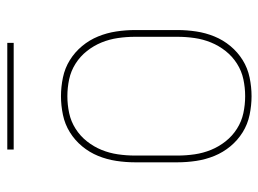

<svg xmlns="http://www.w3.org/2000/svg" viewBox="-114 -606 727 540"><g transform="rotate(-90 250.0 -335.5)"><path d="M250 8Q224 8 197.5 2.5Q171 -3 148.5 -17Q126 -31 109 -51.5Q92 -72 82 -96.5Q72 -121 68 -147.5Q64 -174 64 -200V-320Q64 -346 68 -372.5Q72 -399 82 -423.5Q92 -448 109 -468.5Q126 -489 148.5 -503Q171 -517 197.5 -522.5Q224 -528 250 -528Q276 -528 302.5 -522.5Q329 -517 351.5 -503Q374 -489 391 -468.5Q408 -448 418 -423.5Q428 -399 432 -372.5Q436 -346 436 -320V-200Q436 -174 432 -147.5Q428 -121 418 -96.5Q408 -72 391 -51.5Q374 -31 351.5 -17Q329 -3 302.5 2.5Q276 8 250 8ZM250 -10Q274 -10 297.5 -15Q321 -20 341.5 -33Q362 -46 377 -65Q392 -84 401 -106Q410 -128 413.5 -152Q417 -176 417 -200V-320Q417 -344 413.5 -368Q410 -392 401 -414Q392 -436 377 -455Q362 -474 341.5 -487Q321 -500 297.5 -505Q274 -510 250 -510Q226 -510 202.5 -505Q179 -500 158.5 -487Q138 -474 123 -455Q108 -436 99 -414Q90 -392 86.5 -368Q83 -344 83 -320V-200Q83 -176 86.5 -152Q90 -128 99 -106Q108 -84 123 -65Q138 -46 158.5 -33Q179 -20 202.5 -15Q226 -10 250 -10ZM100 -661V-679H400V-661Z"/></g></svg>

Font: Iosevka SS18 Thin
Style: Regular
Weight: 100
Monospace: yes
Designer: Belleve Invis
Foundry: Belleve Invis
Version: Version 25.1.1; ttfautohint (v1.8.4)